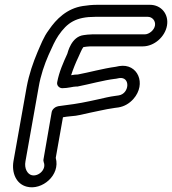

<svg xmlns="http://www.w3.org/2000/svg" viewBox="-20 -735 716 799"><path d="M195 -268 161 -72C160 -68 161 -64 162 -60C174 -30 140 1 112 -6C95 -10 80 -33 86 -64L141 -373C149 -421 165 -467 182 -506C198 -542 209 -566 223 -587C260 -641 296 -665 377 -665H595C614 -665 628 -648 625 -629C622 -610 601 -592 582 -592H363C351 -592 336 -590 329 -589C276 -583 262 -516 260 -511C244 -476 226 -436 218 -393C215 -378 228 -368 239 -368C264 -368 284 -375 298 -375H303C354 -385 410 -401 459 -407H461L476 -410C524 -417 519 -345 474 -338L460 -336C436 -333 412 -327 390 -322L353 -314C307 -304 269 -299 222 -293C211 -291 197 -281 195 -268ZM276 -422C284 -447 295 -474 306 -497C312 -509 320 -531 327 -539C334 -540 347 -542 355 -542H574C622 -542 667 -582 675 -629C683 -676 651 -715 604 -715H386C364 -715 344 -713 325 -710C259 -700 214 -656 183 -610C161 -581 149 -547 136 -518C118 -475 101 -427 91 -373L36 -64C28 -16 47 31 92 42C155 58 232 -6 212 -78L242 -247C253 -249 261 -250 272 -251C306 -253 325 -260 355 -266L393 -274C415 -279 437 -283 458 -286L473 -288C497 -292 518 -304 535 -323C591 -386 553 -473 476 -460L461 -457C409 -450 352 -434 304 -425C296 -425 286 -424 276 -422Z"/></svg>

Font: Blanket
Style: BdOutlineObl
Weight: 700
Foundry: Cannot Into Space Fonts
Version: Version 0.9